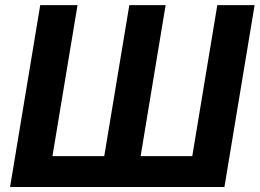

<svg xmlns="http://www.w3.org/2000/svg" viewBox="-20 -748 1038 768"><path d="M140.9 -727.5H290.1L189.8 -123.5H397L497.3 -727.5H642.5L542.5 -123.5H749.1L849.2 -727.5H998.4L877.7 0H20.3Z"/></svg>

Font: Inter
Style: Italic
Weight: 400
Italic angle: -9.3988°
Designer: Rasmus Andersson
Foundry: rsms
Version: Version 4.001;git-66647c0bb